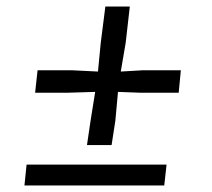

<svg xmlns="http://www.w3.org/2000/svg" viewBox="-20 -565 647 585"><path d="M256 -197.5 270 -285 187 -282.5H87L94.5 -351H197L278.5 -347L287 -435L301 -545H375.5L363 -435L348 -347L417 -351H531L524.5 -282.5H407.5L339.5 -285L331.5 -197.5L320 -123H245ZM54.5 0 61 -63.5H487.5L480.5 0Z"/></svg>

Font: Merriweather Text Regular
Style: Italic
Weight: 400
Italic angle: -7.8°
Designer: Eben Sorkin
Foundry: Eben Sorkin
Version: Version 2.100; ttfautohint (v1.7.19-72a1) -l 8 -r 50 -G 200 